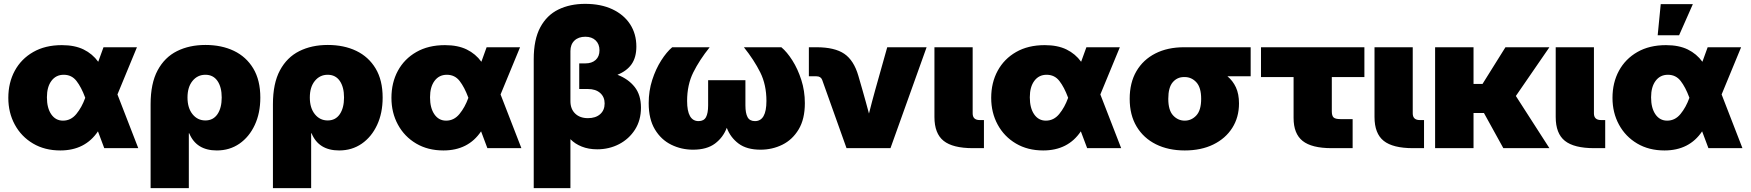

<svg xmlns="http://www.w3.org/2000/svg" viewBox="-20 -757 8944 981"><path d="M288.1 11.7Q208.5 11.7 148.7 -23.7Q88.9 -59.1 55.7 -120.1Q22.5 -181.2 22.5 -256.8Q22.5 -334.5 55.4 -395.3Q88.4 -456.1 149.7 -491.2Q210.9 -526.4 295.9 -526.4Q361.8 -526.4 407.2 -504.2Q452.6 -481.9 481.9 -441.4L508.8 -515.6H679.7L580.1 -274.4L686.5 0H512.7L480.5 -85.9Q415 11.7 288.1 11.7ZM415.5 -257.3 415 -258.8Q395.5 -311.5 370.8 -343.3Q346.2 -375 305.7 -375Q266.1 -375 242.9 -344Q219.7 -313 219.7 -259.8Q219.7 -205.1 241.9 -172.9Q264.2 -140.6 301.8 -140.6Q342.3 -140.6 370.1 -174.6Q397.9 -208.5 415 -255.9Z M749.5 204.1V-224.6Q749.5 -331.1 785.4 -397.7Q821.3 -464.4 884.3 -495.8Q947.3 -527.3 1029.8 -527.3Q1112.3 -527.3 1175.3 -497.1Q1238.3 -466.8 1274.2 -407Q1310.1 -347.2 1310.1 -258.3Q1310.1 -179.2 1281.7 -118.4Q1253.4 -57.6 1203.4 -22.9Q1153.3 11.7 1087.9 11.7Q982.9 11.7 946.8 -76.2H944.8V204.1ZM1029.3 -141.6Q1069.3 -141.6 1091.1 -173.6Q1112.8 -205.6 1112.8 -258.8Q1112.8 -312 1091.1 -343.5Q1069.3 -375 1029.3 -375Q989.3 -375 963.6 -343.5Q938 -312 938 -258.8Q938 -205.6 963.6 -173.6Q989.3 -141.6 1029.3 -141.6Z M1374.5 204.1V-224.6Q1374.5 -331.1 1410.4 -397.7Q1446.3 -464.4 1509.3 -495.8Q1572.3 -527.3 1654.8 -527.3Q1737.3 -527.3 1800.3 -497.1Q1863.3 -466.8 1899.2 -407Q1935.1 -347.2 1935.1 -258.3Q1935.1 -179.2 1906.7 -118.4Q1878.4 -57.6 1828.4 -22.9Q1778.3 11.7 1712.9 11.7Q1607.9 11.7 1571.8 -76.2H1569.8V204.1ZM1654.3 -141.6Q1694.3 -141.6 1716.1 -173.6Q1737.8 -205.6 1737.8 -258.8Q1737.8 -312 1716.1 -343.5Q1694.3 -375 1654.3 -375Q1614.3 -375 1588.6 -343.5Q1563 -312 1563 -258.8Q1563 -205.6 1588.6 -173.6Q1614.3 -141.6 1654.3 -141.6Z M2245.6 11.7Q2166 11.7 2106.2 -23.7Q2046.4 -59.1 2013.2 -120.1Q1980 -181.2 1980 -256.8Q1980 -334.5 2012.9 -395.3Q2045.9 -456.1 2107.2 -491.2Q2168.5 -526.4 2253.4 -526.4Q2319.3 -526.4 2364.7 -504.2Q2410.2 -481.9 2439.5 -441.4L2466.3 -515.6H2637.2L2537.6 -274.4L2644 0H2470.2L2438 -85.9Q2372.6 11.7 2245.6 11.7ZM2373 -257.3 2372.6 -258.8Q2353 -311.5 2328.4 -343.3Q2303.7 -375 2263.2 -375Q2223.6 -375 2200.4 -344Q2177.2 -313 2177.2 -259.8Q2177.2 -205.1 2199.5 -172.9Q2221.7 -140.6 2259.3 -140.6Q2299.8 -140.6 2327.6 -174.6Q2355.5 -208.5 2372.6 -255.9Z M2707 204.1V-454.6Q2707 -555.2 2740.5 -617.4Q2773.9 -679.7 2833.3 -708.5Q2892.6 -737.3 2969.7 -737.3Q3050.3 -737.3 3108.9 -709.7Q3167.5 -682.1 3199.5 -633.1Q3231.4 -584 3231.4 -519Q3231.4 -464.4 3207.3 -429.4Q3183.1 -394.5 3134.8 -375Q3190.4 -353.5 3222.7 -312.7Q3254.9 -272 3254.9 -207Q3254.9 -142.6 3224.4 -94.7Q3193.8 -46.9 3143.1 -20.5Q3092.3 5.9 3031.2 5.9Q2987.3 5.9 2952.4 -8.1Q2917.5 -22 2894.5 -45.9V204.1ZM2983.9 -153.3Q3023.4 -153.3 3046.4 -173.6Q3069.3 -193.8 3069.3 -228.5Q3069.3 -261.7 3046.4 -282Q3023.4 -302.2 2983.9 -302.2H2939.5V-433.1H2970.7Q3003.9 -433.1 3023.4 -450.7Q3043 -468.3 3043 -500Q3043 -531.7 3023.4 -550.5Q3003.9 -569.3 2970.7 -569.3Q2935.5 -569.3 2915 -549.6Q2894.5 -529.8 2894.5 -496.1V-240.2Q2894.5 -200.2 2918.7 -176.8Q2942.9 -153.3 2983.9 -153.3Z M3521 7.8Q3461.4 7.8 3409.7 -17.6Q3357.9 -43 3326.2 -95.7Q3294.4 -148.4 3294.4 -230Q3294.4 -292.5 3312.5 -348.6Q3330.6 -404.8 3358.4 -448.2Q3386.2 -491.7 3414.6 -515.6H3606Q3553.7 -450.2 3522.2 -387Q3490.7 -323.7 3490.7 -241.2Q3490.7 -138.2 3549.3 -138.2Q3576.2 -138.2 3587.2 -158.4Q3598.1 -178.7 3598.1 -218.8V-347.2H3788.6V-218.8Q3788.6 -178.7 3799.6 -158.4Q3810.5 -138.2 3837.4 -138.2Q3896 -138.2 3896 -241.2Q3896 -323.7 3864.5 -387Q3833 -450.2 3780.8 -515.6H3972.2Q4001 -491.7 4028.6 -448.2Q4056.2 -404.8 4074.2 -348.6Q4092.3 -292.5 4092.3 -230Q4092.3 -148.4 4060.5 -95.7Q4028.8 -43 3977.3 -17.6Q3925.8 7.8 3865.7 7.8Q3795.4 7.8 3753.7 -23.4Q3711.9 -54.7 3693.4 -104Q3674.8 -54.7 3633.1 -23.4Q3591.3 7.8 3521 7.8Z M4305.2 0 4180.7 -349.1Q4173.8 -367.2 4151.4 -367.2H4112.8V-515.6H4151.4Q4244.6 -515.6 4293.7 -482.2Q4342.8 -448.7 4365.7 -369.6L4386.7 -296.9Q4395.5 -267.1 4403.6 -236.8Q4411.6 -206.5 4419.9 -176.8Q4427.2 -206.5 4435.3 -236.6Q4443.4 -266.6 4451.7 -296.9L4513.2 -515.6H4714.4L4529.8 0Z M4950.7 0Q4848.1 0 4801.3 -37.4Q4754.4 -74.7 4754.4 -159.2V-515.6H4949.7V-177.7Q4949.7 -143.6 4985.8 -143.6H5007.3V0Z M5310.1 11.7Q5230.5 11.7 5170.7 -23.7Q5110.8 -59.1 5077.6 -120.1Q5044.4 -181.2 5044.4 -256.8Q5044.4 -334.5 5077.4 -395.3Q5110.4 -456.1 5171.6 -491.2Q5232.9 -526.4 5317.9 -526.4Q5383.8 -526.4 5429.2 -504.2Q5474.6 -481.9 5503.9 -441.4L5530.8 -515.6H5701.7L5602.1 -274.4L5708.5 0H5534.7L5502.4 -85.9Q5437 11.7 5310.1 11.7ZM5437.5 -257.3 5437 -258.8Q5417.5 -311.5 5392.8 -343.3Q5368.2 -375 5327.6 -375Q5288.1 -375 5264.9 -344Q5241.7 -313 5241.7 -259.8Q5241.7 -205.1 5263.9 -172.9Q5286.1 -140.6 5323.7 -140.6Q5364.3 -140.6 5392.1 -174.6Q5419.9 -208.5 5437 -255.9Z M6033.2 11.7Q5949.7 11.7 5886.2 -19.8Q5822.8 -51.3 5787.4 -110.4Q5752 -169.4 5752 -252Q5752 -334.5 5786.4 -393.3Q5820.8 -452.1 5883.3 -483.9Q5945.8 -515.6 6029.3 -515.6H6370.1V-367.2H6251.5Q6278.8 -344.7 6294.7 -310.8Q6310.5 -276.9 6310.5 -228.5Q6310.5 -157.7 6276.1 -103.5Q6241.7 -49.3 6179.4 -18.8Q6117.2 11.7 6033.2 11.7ZM6033.2 -363.3H6029.3Q5994.6 -363.3 5971.9 -336.7Q5949.2 -310.1 5949.2 -252Q5949.2 -193.8 5973.9 -167.2Q5998.5 -140.6 6033.2 -140.6Q6067.9 -140.6 6092.5 -167.2Q6117.2 -193.8 6117.2 -252Q6117.2 -310.1 6092.5 -336.7Q6067.9 -363.3 6033.2 -363.3Z M6783.7 0Q6682.1 0 6635.7 -36.9Q6589.4 -73.7 6589.4 -154.3V-363.3H6422.9V-515.6H6951.2V-363.3H6784.7V-188.5Q6784.7 -165.5 6793.7 -157Q6802.7 -148.4 6829.6 -148.4H6891.1V0Z M7199.2 0Q7096.7 0 7049.8 -37.4Q7002.9 -74.7 7002.9 -159.2V-515.6H7198.2V-177.7Q7198.2 -143.6 7234.4 -143.6H7255.9V0Z M7508.8 -515.6V-328.1H7554.7L7671.9 -515.6H7896.5L7725.1 -266.6L7896.5 0H7661.1L7562 -179.7H7508.8V0H7312.5V-515.6Z M8125 0Q8022.5 0 7975.6 -37.4Q7928.7 -74.7 7928.7 -159.2V-515.6H8124V-177.7Q8124 -143.6 8160.2 -143.6H8181.6V0Z M8484.4 11.7Q8404.8 11.7 8345 -23.7Q8285.2 -59.1 8252 -120.1Q8218.8 -181.2 8218.8 -256.8Q8218.8 -334.5 8251.7 -395.3Q8284.7 -456.1 8345.9 -491.2Q8407.2 -526.4 8492.2 -526.4Q8558.1 -526.4 8603.5 -504.2Q8648.9 -481.9 8678.2 -441.4L8705.1 -515.6H8876L8776.4 -274.4L8882.8 0H8709L8676.8 -85.9Q8611.3 11.7 8484.4 11.7ZM8611.8 -257.3 8611.3 -258.8Q8591.8 -311.5 8567.1 -343.3Q8542.5 -375 8502 -375Q8462.4 -375 8439.2 -344Q8416 -313 8416 -259.8Q8416 -205.1 8438.2 -172.9Q8460.4 -140.6 8498 -140.6Q8538.6 -140.6 8566.4 -174.6Q8594.2 -208.5 8611.3 -255.9ZM8449.7 -576.7 8465.3 -735.8H8629.4L8559.1 -576.7Z"/></svg>

Font: Inter Display Black
Style: Regular
Weight: 900
Designer: Rasmus Andersson
Foundry: rsms
Version: Version 4.000;git-a52131595